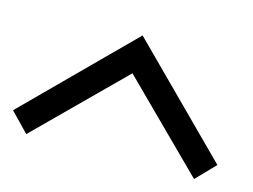

<svg xmlns="http://www.w3.org/2000/svg" viewBox="-63 -654 774 588"><g transform="rotate(15 324.0 -360.0)"><path d="M648 -228 590 -168 324 -432 58 -168 0 -228 324 -552Z"/></g></svg>

Font: JetBrainsMono NF
Style: Regular
Weight: 400
Designer: Philipp Nurullin, Konstantin Bulenkov
Foundry: JetBrains
Version: Version 2.251; ttfautohint (v1.8.3);Nerd Fonts 2.2.2